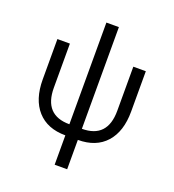

<svg xmlns="http://www.w3.org/2000/svg" viewBox="-159 -832 1045 1155"><g transform="rotate(20 363.0 -255.0)"><path d="M403 200H323V12Q207 12 143.5 -59Q80 -130 80 -258V-516H160V-234Q160 -59 323 -59V-710H403V-59Q566 -59 566 -234V-516H646V-258Q646 -130 582.5 -59Q519 12 403 12Z"/></g></svg>

Font: Aneliza
Style: Regular
Weight: 400
Designer: Mike Abbink, Paul van der Laan, Pieter van Rosmalen
Foundry: Bold Monday
Version: Version 3.0